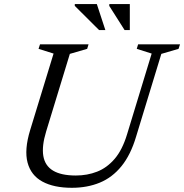

<svg xmlns="http://www.w3.org/2000/svg" viewBox="-20 -884 877 914"><path d="M199.5 -257.5Q178.5 -188.5 186.2 -141.8Q194 -95 232.5 -71.8Q271 -48.5 341 -48.5Q395.5 -48.5 442.2 -66.8Q489 -85 525.8 -127.8Q562.5 -170.5 585 -245L702 -629L631 -651.5L637.5 -673H837L830 -651.5L748 -627.5L628 -234Q602 -146.5 558.2 -92.8Q514.5 -39 455 -14.5Q395.5 10 322 10Q236.5 10 182 -19.5Q127.5 -49 111.2 -110Q95 -171 123.5 -264.5L235 -629L163.5 -651.5L170.5 -673H401.5L395 -651.5L312.5 -627.5ZM481.5 -741H451.5L336 -856V-864.5H441ZM598 -741H573L500 -856L500.5 -864.5H598Z"/></svg>

Font: Newsreader 17pt
Style: Italic
Weight: 400
Italic angle: -17°
Version: Version 1.003